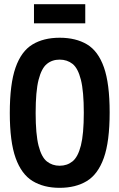

<svg xmlns="http://www.w3.org/2000/svg" viewBox="-20 -891 572 921"><path d="M266 10Q190 10 136.5 -22.5Q83 -55 55 -133Q27 -211 27 -349Q27 -488 54.5 -566.5Q82 -645 135.5 -677.5Q189 -710 266 -710Q344 -710 397.5 -678Q451 -646 478.5 -568Q506 -490 506 -352Q506 -212 478 -133.5Q450 -55 396.5 -22.5Q343 10 266 10ZM266 -96Q302 -96 328 -117Q354 -138 368 -193Q382 -248 382 -350Q382 -453 368 -508.5Q354 -564 328 -584.5Q302 -605 266 -605Q230 -605 204.5 -584Q179 -563 165 -508Q151 -453 151 -349Q151 -247 165 -192Q179 -137 205 -116.5Q231 -96 266 -96ZM143 -779V-871H389V-779Z"/></svg>

Font: Georama Semi Condensed SemiBold
Style: Regular
Weight: 600
Width: 4
Designer: Jean-Baptiste Levee
Foundry: Production Type
Version: Version 1.000